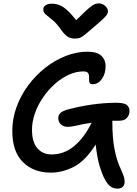

<svg xmlns="http://www.w3.org/2000/svg" viewBox="-20 -1015 811 1140"><path d="M382 -262Q357 -262 341.5 -276.5Q326 -291 326 -314Q326 -332 339 -344.5Q352 -357 390 -367Q456 -384 524.5 -394Q593 -404 666 -405Q718 -405 733.5 -391.5Q749 -378 749 -355Q749 -333 734 -315.5Q719 -298 686 -298Q666 -298 647 -298V-294Q647 -195 660 -128.5Q673 -62 698 -9Q712 22 716 36.5Q720 51 720 65Q720 84 708.5 94.5Q697 105 678 105Q652 105 634 90.5Q616 76 600 45Q586 19 571.5 -29Q557 -77 548 -157Q488 -61 420 -25.5Q352 10 281 10Q179 10 116 -52.5Q53 -115 53 -238Q53 -310 78 -379Q103 -448 147 -507.5Q191 -567 248 -612Q305 -657 369.5 -682.5Q434 -708 499 -708Q557 -708 582 -683.5Q607 -659 607 -624Q607 -577 585 -546Q563 -515 531 -515Q513 -515 510.5 -526.5Q508 -538 509 -553Q510 -568 504 -579.5Q498 -591 475 -591Q431 -591 387 -570.5Q343 -550 304 -515Q265 -480 234.5 -435Q204 -390 187 -341Q170 -292 170 -244Q170 -171 202 -134.5Q234 -98 286 -98Q360 -98 419.5 -147Q479 -196 524 -286Q473 -279 439.5 -270.5Q406 -262 382 -262ZM565 -995Q588 -995 604.5 -980Q621 -965 621 -948Q621 -940 616.5 -931Q612 -922 594 -904.5Q576 -887 538 -855Q508 -830 490.5 -814.5Q473 -799 459 -792.5Q445 -786 423 -786Q399 -786 382 -797Q365 -808 345 -835Q315 -878 290.5 -897.5Q266 -917 251.5 -929Q237 -941 237 -960Q237 -975 250.5 -984Q264 -993 288 -993Q310 -993 331 -985.5Q352 -978 376.5 -956.5Q401 -935 433 -895Q479 -942 503.5 -963Q528 -984 541 -989.5Q554 -995 565 -995Z"/></svg>

Font: Shantell Sans Normal
Style: Regular
Weight: 500
Designer: Stephen Nixon, Anya Danilova, Shantell Martin
Foundry: Arrow Type
Version: Version 1.009;[a7da0bfa3]